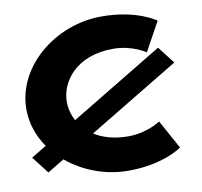

<svg xmlns="http://www.w3.org/2000/svg" viewBox="-90 -937 1101 1048"><g transform="rotate(-10 460.0 -412.5)"><path d="M571.1 -170C492 -170 429.8 -189.1 383.1 -218.9L887 -523.4L813.8 -618.5L299.4 -307.5C280.8 -341.6 271.9 -378.3 271.9 -413C271.9 -523 363.2 -655 571.1 -655C676.7 -655 749.3 -604 749.3 -604L837.3 -764C837.3 -764 736.1 -840 539.2 -840C281.8 -840 47.5 -648 47.5 -411C47.5 -333 73.2 -260 116.9 -197.3L33 -146.6L106.2 -51.5L199.3 -107.8C290 -31.8 412 15 539.2 15C736.1 15 837.3 -61 837.3 -61L749.3 -221C749.3 -221 676.7 -170 571.1 -170Z"/></g></svg>

Font: Hussar
Style: BdWide
Weight: 700
Foundry: Cannot Into Space Fonts
Version: Version 2.00